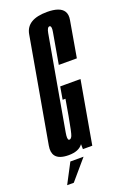

<svg xmlns="http://www.w3.org/2000/svg" viewBox="-185 -733 618 924"><g transform="rotate(-20 124.0 -271.5)"><path d="M47.5 4Q-2 4 -19.5 -19.5Q-33.5 -38.5 -27.5 -72Q-14 -148 20 -341Q54.5 -536.5 67 -608Q79.5 -679.5 184 -679.5Q250 -679.5 269 -649.5Q280 -632.5 275 -605Q262 -530 243 -420.5H150.5Q172.5 -545.5 178 -578Q183 -605.5 175 -609.5Q173.5 -610.5 172 -610.5Q160 -610.5 155 -581.8Q150 -553 111 -333.5Q77.5 -141.5 70.5 -103.5Q64.5 -69.5 73 -65.5Q74.5 -65 76 -65Q84 -65 90 -78.2Q96 -91.5 110.5 -173L125 -256.5H110.5L121.5 -321H225.5L169 0H121L120.5 -25.5Q99.5 4 47.5 4ZM-9.7 137.2 43.8 35.3H111.4L24.3 137.2Z"/></g></svg>

Font: Anybody UltraCondensed Medium
Style: Italic
Weight: 500
Width: 1
Italic angle: -10°
Designer: Tyler Finck
Foundry: Etcetera Type Company
Version: Version 1.010; ttfautohint (v1.8.3) -l 8 -r 50 -G 200 -x 14 